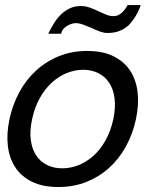

<svg xmlns="http://www.w3.org/2000/svg" viewBox="-20 -731 614 762"><path d="M17.6 -257.8Q29.8 -314.9 56.4 -364.5Q83 -414.1 122.6 -450.4Q162.1 -486.8 213.4 -507.8Q264.6 -528.8 326.2 -528.8Q387.7 -528.8 430.2 -507.8Q472.7 -486.8 496.6 -450.4Q520.5 -414.1 526.1 -364.5Q531.7 -314.9 519.5 -257.8Q507.3 -200.7 480.7 -151.6Q454.1 -102.5 414.8 -66.4Q375.5 -30.3 324.2 -9.5Q272.9 11.2 211.4 11.2Q149.9 11.2 107.4 -9.5Q64.9 -30.3 41 -66.4Q17.1 -102.5 11.2 -151.6Q5.4 -200.7 17.6 -257.8ZM107.4 -257.8Q97.2 -210.9 102.3 -174.6Q107.4 -138.2 124 -113.5Q140.6 -88.9 167.2 -75.9Q193.8 -63 227.1 -63Q260.3 -63 292.5 -75.9Q324.7 -88.9 351.8 -113.5Q378.9 -138.2 399.2 -174.6Q419.4 -210.9 429.7 -257.8Q439.5 -304.7 434.6 -341.3Q429.7 -377.9 413.1 -402.8Q396.5 -427.7 369.9 -440.9Q343.3 -454.1 310.1 -454.1Q276.9 -454.1 244.6 -440.9Q212.4 -427.7 185.3 -402.8Q158.2 -377.9 137.7 -341.3Q117.2 -304.7 107.4 -257.8ZM538.6 -710.9Q522.9 -665 490.7 -630.9Q475.1 -616.7 454.8 -608.4Q434.6 -600.1 405.3 -600.1Q392.6 -600.1 376.2 -606Q359.9 -611.8 343.3 -620.1Q326.7 -627 310.5 -633.1Q294.4 -639.2 280.3 -639.2Q272.5 -639.2 262.9 -636Q253.4 -632.8 244.9 -627.4Q236.3 -622.1 230.2 -614.3Q224.1 -606.4 223.1 -597.2H171.4Q182.1 -619.1 194.6 -639.2Q207 -659.2 222.7 -674.1Q238.3 -689 257.3 -698Q276.4 -707 299.8 -707Q319.8 -707 336.9 -700.7Q354 -694.3 369.6 -687Q385.3 -679.7 400.1 -673.3Q415 -667 431.2 -667Q441.4 -667 449.7 -671.1Q458 -675.3 464.8 -681.6Q471.7 -688 477.1 -695.8Q482.4 -703.6 486.8 -710.9Z"/></svg>

Font: XB Khoramshahr
Style: Italic
Weight: 400
Italic angle: -12°
Designer: Behnam
Foundry: Irmug
Version: Version 8.005 2009